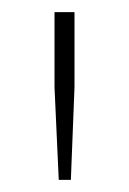

<svg xmlns="http://www.w3.org/2000/svg" viewBox="-20 -749 213 317"><path d="M97 -452H77L70 -605V-729H103V-605Z"/></svg>

Font: Mona Sans Expanded ExtraLight
Style: Regular
Weight: 200
Width: 7
Designer: Deni Anggara
Foundry: GitHub
Version: Version 1.001;gftools[0.9.33]